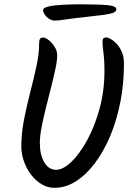

<svg xmlns="http://www.w3.org/2000/svg" viewBox="-20 -896 632 905"><path d="M249.5 -635.7Q249.5 -609.7 241.1 -570.4Q232.6 -531 220.8 -484.3Q209 -437.6 196.9 -389.7Q184.7 -341.8 176.3 -298.1Q167.8 -254.5 167.8 -221.7Q167.8 -165.8 188.7 -130.8Q209.7 -95.7 244.5 -95.7Q277 -95.7 315.8 -132.5Q354.7 -169.3 390.4 -234.3Q426.1 -299.3 449.2 -383.3Q472.3 -467.2 472.3 -561.8Q472.3 -598.8 470.2 -623.4Q468.2 -647.9 465.7 -665.3Q463.2 -682.8 463.2 -698.1Q463.2 -709.5 467 -714.5Q470.9 -719.4 481.4 -719.4Q489.5 -719.4 503.3 -711.4Q517.2 -703.4 531.4 -687.7Q545.7 -672 555 -649.3Q564.3 -626.6 564.3 -596.1Q564.3 -501.8 547.3 -415.1Q530.3 -328.4 499.5 -255Q468.7 -181.7 427.1 -126.7Q385.6 -71.7 337.3 -41.2Q289 -10.7 236.4 -10.7Q203.4 -10.7 175.3 -28Q147.2 -45.2 125.9 -73.5Q104.6 -101.8 92.5 -136.4Q80.5 -171 80.5 -205.6Q80.5 -266.6 93.1 -331.6Q105.8 -396.6 122.4 -460.8Q139.1 -524.9 151.7 -583.3Q164.4 -641.6 164.4 -688.6Q164.4 -705.6 168.3 -712.3Q172.2 -719 184 -719Q191.7 -719 202.4 -712.3Q213 -705.6 224 -693.5Q235 -681.4 242.3 -666.6Q249.5 -651.8 249.5 -635.7ZM372.9 -814.7Q316.9 -808.6 286.3 -803.8Q255.8 -798.9 237.1 -798.9Q223.8 -799.2 211.1 -807.6Q198.4 -816 190.7 -827.6Q183.1 -839.2 183.1 -847.6Q183.1 -859.8 209.9 -865.7Q236.7 -871.6 277.4 -873.6Q318.2 -875.6 358.3 -875.6Q446.6 -875.6 487.5 -871.7Q528.4 -867.8 528.4 -852.1Q528.4 -842 514.5 -836.1Q500.6 -830.2 466.9 -825.7Q433.2 -821.1 372.9 -814.7Z"/></svg>

Font: Kalam Variable Light
Style: Regular
Weight: 300
Designer: Lipi Raval, Jonny Pinhorn
Foundry: Indian Type Foundry
Version: Version 3.000